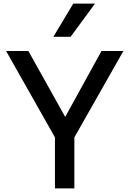

<svg xmlns="http://www.w3.org/2000/svg" viewBox="-20 -1049 722 1069"><path d="M286 -284 14 -765H138L343 -398L545 -765H667L394 -284V0H286ZM388 -1029H509L373 -844H277Z"/></svg>

Font: Application Medium
Style: Regular
Weight: 500
Designer: Wei Huang
Foundry: Wei Huang
Version: Version 0.012